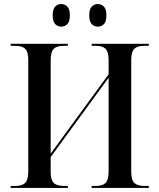

<svg xmlns="http://www.w3.org/2000/svg" viewBox="-20 -931 788 951"><path d="M465 -799Q447 -799 434.5 -811.5Q422 -824 422 -855Q422 -886 434.5 -898.5Q447 -911 465 -911Q482 -911 494.5 -898.5Q507 -886 507 -855Q507 -824 494.5 -811.5Q482 -799 465 -799ZM283 -799Q266 -799 253.5 -811.5Q241 -824 241 -855Q241 -886 253.5 -898.5Q266 -911 283 -911Q301 -911 313.5 -898.5Q326 -886 326 -855Q326 -824 313.5 -811.5Q301 -799 283 -799ZM33 0V-10H56Q89 -10 104.5 -25Q120 -40 120 -82V-635Q120 -675 104.5 -689.5Q89 -704 56 -704H33V-714H316V-704H295Q261 -704 246 -689Q231 -674 231 -632V-170L518 -563V-633Q518 -674 503 -689Q488 -704 455 -704H434V-714H717V-704H694Q660 -704 645 -689Q630 -674 630 -634V-81Q630 -40 645.5 -25Q661 -10 694 -10H717V0H434V-10H455Q488 -10 503 -25Q518 -40 518 -82V-546L231 -153V-80Q231 -40 246 -25Q261 -10 295 -10H316V0Z"/></svg>

Font: Noto Serif Display SemiCondensed Medium
Style: Regular
Weight: 500
Width: 4
Designer: Monotype Design Team
Foundry: Monotype Imaging Inc.
Version: Version 2.009